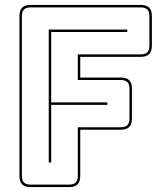

<svg xmlns="http://www.w3.org/2000/svg" viewBox="-20 -750 658 780"><path d="M105 10Q81 10 70 -1Q59 -12 59 -36V-684Q59 -708 70 -719Q81 -730 105 -730H551Q575 -730 586 -719Q597 -708 597 -684V-565Q597 -541 586 -530Q575 -519 551 -519H306V-435H470Q494 -435 505 -424Q516 -413 516 -389V-269Q516 -245 505 -234Q494 -223 470 -223H306V-36Q306 -12 295 -1Q284 10 260 10ZM260 0Q279 0 287.5 -8.5Q296 -17 296 -36V-233H470Q489 -233 497.5 -241.5Q506 -250 506 -269V-389Q506 -408 497.5 -416.5Q489 -425 470 -425H296V-529H551Q570 -529 578.5 -537.5Q587 -546 587 -565V-684Q587 -703 578.5 -711.5Q570 -720 551 -720H105Q86 -720 77.5 -711.5Q69 -703 69 -684V-36Q69 -17 77.5 -8.5Q86 0 105 0ZM178 -90V-630H497V-620H188V-334H416V-324H188V-90Z"/></svg>

Font: Bungee Outline
Style: Regular
Weight: 400
Designer: David Jonathan Ross
Foundry: David Jonathan Ross
Version: Version 1.000;PS 1.0;hotconv 1.0.72;makeotf.lib2.5.5900